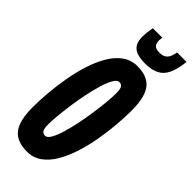

<svg xmlns="http://www.w3.org/2000/svg" viewBox="-292 -947 997 997"><g transform="rotate(45 207.0 -448.0)"><path d="M157 10Q81.6 10 48.2 -33.1Q14.8 -76.2 14.8 -174.4Q14.8 -224.6 19.8 -283Q24.8 -341.4 35.5 -401.8Q46.2 -462.2 63.9 -517.3Q81.6 -572.4 107.4 -616Q133.2 -659.6 168.4 -684.8Q203.6 -710 248.6 -710Q324 -710 357.4 -666.9Q390.8 -623.8 390.8 -525.6Q390.8 -475.4 385.8 -417Q380.8 -358.6 370.1 -298.2Q359.4 -237.8 341.7 -182.7Q324 -127.6 298.2 -84Q272.4 -40.4 237.5 -15.2Q202.6 10 157 10ZM164.8 -114.8Q180 -114.8 193.5 -138Q207 -161.2 218.8 -200Q230.6 -238.8 240.2 -285.1Q249.8 -331.4 256.5 -378.3Q263.2 -425.2 267 -465.1Q270.8 -505 270.8 -530Q270.8 -563.2 263.4 -574.2Q256 -585.2 240.8 -585.2Q226.2 -585.2 212.4 -562Q198.6 -538.8 186.8 -500Q175 -461.2 165.4 -414.9Q155.8 -368.6 149.1 -321.7Q142.4 -274.8 138.6 -234.9Q134.8 -195 134.8 -170Q134.8 -136.8 142.4 -125.8Q150 -114.8 164.8 -114.8ZM266.1 -747.2Q234.5 -747.2 210 -754.5Q185.5 -761.8 172 -781.3Q158.5 -800.8 158.5 -838.4Q158.5 -852.8 160.7 -870.3Q162.9 -887.8 166.3 -905.6H235.9Q234.9 -898 234.1 -893.2Q233.3 -888.4 233.3 -882.4Q233.3 -870.2 237.4 -860.4Q241.5 -850.6 251.7 -845.2Q261.9 -839.8 280.7 -839.8Q303.5 -839.8 316.2 -848.8Q328.9 -857.8 335.2 -872.7Q341.5 -887.6 344.1 -905.6H413.7Q407.3 -846.8 390.9 -812.1Q374.5 -777.4 344.1 -762.3Q313.7 -747.2 266.1 -747.2Z"/></g></svg>

Font: Georama ExtraCondensed Thin
Style: Italic
Weight: 100
Width: 2
Italic angle: -9°
Designer: Jean-Baptiste Levee
Foundry: Production Type
Version: Version 1.001